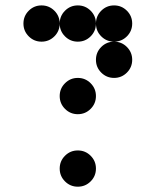

<svg xmlns="http://www.w3.org/2000/svg" viewBox="-20 -704 587 724"><path d="M205.1 -615.2Q205.1 -586.9 185.1 -566.9Q165 -546.9 136.7 -546.9Q108.4 -546.9 88.4 -566.9Q68.4 -586.9 68.4 -615.2Q68.4 -643.6 88.4 -663.6Q108.4 -683.6 136.7 -683.6Q165 -683.6 185.1 -663.6Q205.1 -643.6 205.1 -615.2ZM341.8 -615.2Q341.8 -586.9 321.8 -566.9Q301.8 -546.9 273.4 -546.9Q245.1 -546.9 225.1 -566.9Q205.1 -586.9 205.1 -615.2Q205.1 -643.6 225.1 -663.6Q245.1 -683.6 273.4 -683.6Q301.8 -683.6 321.8 -663.6Q341.8 -643.6 341.8 -615.2ZM478.5 -615.2Q478.5 -586.9 458.5 -566.9Q438.5 -546.9 410.2 -546.9Q381.8 -546.9 361.8 -566.9Q341.8 -586.9 341.8 -615.2Q341.8 -643.6 361.8 -663.6Q381.8 -683.6 410.2 -683.6Q438.5 -683.6 458.5 -663.6Q478.5 -643.6 478.5 -615.2ZM478.5 -478.5Q478.5 -450.2 458.5 -430.2Q438.5 -410.2 410.2 -410.2Q381.8 -410.2 361.8 -430.2Q341.8 -450.2 341.8 -478.5Q341.8 -506.8 361.8 -526.9Q381.8 -546.9 410.2 -546.9Q438.5 -546.9 458.5 -526.9Q478.5 -506.8 478.5 -478.5ZM341.8 -341.8Q341.8 -313.5 321.8 -293.5Q301.8 -273.4 273.4 -273.4Q245.1 -273.4 225.1 -293.5Q205.1 -313.5 205.1 -341.8Q205.1 -370.1 225.1 -390.1Q245.1 -410.2 273.4 -410.2Q301.8 -410.2 321.8 -390.1Q341.8 -370.1 341.8 -341.8ZM341.8 -68.4Q341.8 -40 321.8 -20Q301.8 0 273.4 0Q245.1 0 225.1 -20Q205.1 -40 205.1 -68.4Q205.1 -96.7 225.1 -116.7Q245.1 -136.7 273.4 -136.7Q301.8 -136.7 321.8 -116.7Q341.8 -96.7 341.8 -68.4Z"/></svg>

Font: DatDot
Style: Bold
Weight: 700
Designer: GGBot
Version: 1.00